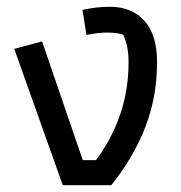

<svg xmlns="http://www.w3.org/2000/svg" viewBox="-20 -546 535 566"><path d="M22 -402 104 -424 224 -74H263Q309 -135 334 -208Q359 -281 359 -362Q359 -412 343 -444Q324 -450 294 -450Q271 -450 235 -443L223 -517Q248 -522 266 -524Q284 -526 304 -526Q368 -526 405.5 -485Q443 -444 443 -363Q443 -262 409 -173Q375 -84 308 0H165Z"/></svg>

Font: Athiti Medium
Style: Regular
Weight: 500
Designer: CadsonDemak Team
Foundry: CadsonDemak
Version: Version 1.032